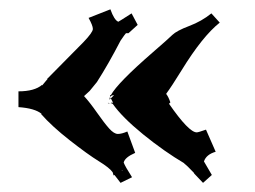

<svg xmlns="http://www.w3.org/2000/svg" viewBox="-20 -487 553 416"><path d="M20 -289.1Q54.7 -289.1 71.3 -303.2V-301.8L83 -315.9H82L161.1 -396Q181.2 -417 181.2 -424.3Q181.2 -431.6 171.9 -448.2L219.2 -466.8Q227.5 -443.4 236.3 -439.9Q237.8 -440.4 265.1 -458L278.3 -433.1L258.3 -415H252.9Q250.5 -412.6 241.2 -398.9Q214.4 -347.2 189.9 -309.1L174.3 -290L162.1 -278.8Q174.3 -265.6 190.2 -242.9Q206.1 -220.2 216.6 -208.5Q227.1 -196.8 235.4 -196.8Q243.7 -196.8 255.9 -202.1L272.9 -155.8Q250.5 -146 248 -134.8Q251 -126.5 266.1 -103L241.2 -90.8L228 -107.9L226.1 -106.9L224.1 -113.8Q217.3 -123.5 193.8 -137.9Q170.4 -152.3 131.3 -182.9Q92.3 -213.4 68.8 -240.2H70.3Q55.7 -252.4 20 -254.9ZM340.3 -283.2Q345.2 -276.9 349.1 -265.1L346.2 -262.2Q389.2 -200.2 406.2 -200.2Q409.7 -200.2 426.3 -206.1L447.3 -158.2Q426.8 -152.3 421.9 -137.2L439 -107.9L419.9 -90.8L400.9 -110.8L399.9 -112.8Q384.8 -128.9 378.9 -132.8H379.9Q335.9 -158.7 290 -196Q244.1 -233.4 224.1 -262.2L219.2 -263.2H223.1Q221.2 -263.2 221.2 -265.1L225.1 -264.2L220.2 -273.9L227.1 -280.8Q221.2 -280.8 218.3 -276.9V-280.8H220.2Q234.4 -307.1 311.5 -374Q344.2 -402.3 353.5 -411.4Q362.8 -420.4 389.9 -430.7Q417 -440.9 438 -458L456.1 -438Q418.5 -408.2 373 -334Q351.6 -299.3 340.3 -284.2ZM217.3 -271Q217.3 -274.9 218.3 -276.9V-272.9L220.2 -275.9V-273.9ZM213.9 -264.2 219.2 -263.2H213.9ZM245.1 -118.2 243.2 -117.2H246.1Q245.1 -117.2 245.1 -118.2Z"/></svg>

Font: Eater Caps
Style: Regular
Weight: 400
Version: Version 001.002